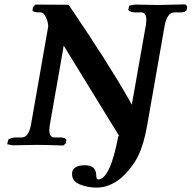

<svg xmlns="http://www.w3.org/2000/svg" viewBox="-20 -668 882 884"><path d="M529.8 -40 276.9 -452.1Q274.9 -454.1 272.9 -458Q272 -452.1 270 -438L209 -90.8Q207 -76.7 207 -70.8Q207 -34.7 231 -35.2H257.8Q270 -35.2 278.1 -31.5Q286.1 -27.8 285.2 -22L283.2 -7.8L271 2Q187 -1 147.9 -1L38.1 1L13.2 -3.9L17.1 -22Q18.1 -27.8 30.5 -31.5Q43 -35.2 54.2 -35.2H80.1Q110.8 -35.2 122.1 -90.8L202.1 -546.9Q201.2 -567.9 191.2 -589.4Q181.2 -610.8 167 -610.8H162.1Q127.9 -610.8 129.9 -623L131.8 -634.8L143.1 -647L295.9 -646Q475.1 -382.8 574.2 -209Q575.2 -207 586.9 -186L651.9 -554.2Q653.8 -568.4 653.8 -575.2Q653.8 -611.3 629.9 -610.8H604Q597.2 -610.8 589.6 -612.3Q582 -613.8 576.4 -616.9Q570.8 -620.1 570.8 -624L575.2 -642.1L601.1 -647Q675.3 -645 710 -645L834 -647.9L841.8 -638.2L839.8 -624Q836.9 -610.8 808.1 -610.8H782.2Q751.5 -610.8 738.8 -554.2L657.2 -88.9Q642.1 -2.9 615.5 51Q588.9 105 536.1 152.8Q482.9 195.8 424.8 195.8Q384.8 195.8 348.4 181.4Q312 167 312 134.8V126Q317.9 92.8 371.1 92.8Q419.9 92.8 422.9 134.8Q422.9 157.7 431.2 158.2Q487.3 158.2 524.9 -42Z"/></svg>

Font: Linux Libertine O
Style: Semibold Italic
Weight: 600
Italic angle: -11.5°
Designer: Philipp H. Poll
Foundry: Philipp H. Poll
Version: Version 5.1.2